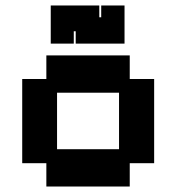

<svg xmlns="http://www.w3.org/2000/svg" viewBox="-20 -669 643 700"><path d="M149 11V-74H61V-381H149V-467H453V-381H542V-74H453V11ZM188 -125H414V-331H188ZM165 -510V-649H342V-606H349V-649H434V-510H256V-555H249V-510Z"/></svg>

Font: Pixelify Sans
Style: Bold
Weight: 700
Designer: Stefie Justprince
Foundry: Typecalism Foundryline
Version: Version 1.000